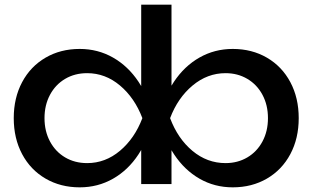

<svg xmlns="http://www.w3.org/2000/svg" viewBox="-20 -790 1341 824"><path d="M322 14Q240 14 175.5 -23.5Q111 -61 75 -128.5Q39 -196 39 -283Q39 -370 75 -437.5Q111 -505 175.5 -542.5Q240 -580 322 -580Q400 -580 465 -543Q530 -506 574.5 -439Q619 -372 637 -283Q618 -194 574 -127Q530 -60 465 -23Q400 14 322 14ZM354 -90Q432 -90 495 -143Q558 -196 591 -283Q558 -370 495 -423Q432 -476 354 -476Q301 -476 259.5 -451.5Q218 -427 194.5 -383Q171 -339 171 -283Q171 -227 194.5 -183Q218 -139 259.5 -114.5Q301 -90 354 -90ZM716 -770V-371L696 -334V-229L716 -187V0H586V-189L606 -244V-330L586 -360V-770ZM979 -580Q1061 -580 1125.5 -542.5Q1190 -505 1226 -437.5Q1262 -370 1262 -283Q1262 -196 1226 -128.5Q1190 -61 1125.5 -23.5Q1061 14 979 14Q901 14 836.5 -23Q772 -60 727.5 -127Q683 -194 664 -283Q682 -372 726.5 -439Q771 -506 836 -543Q901 -580 979 -580ZM948 -476Q870 -476 806.5 -423Q743 -370 710 -283Q743 -195 806 -142.5Q869 -90 948 -90Q1000 -90 1041.5 -114.5Q1083 -139 1106.5 -183Q1130 -227 1130 -283Q1130 -339 1106.5 -383Q1083 -427 1041.5 -451.5Q1000 -476 948 -476Z"/></svg>

Font: Unbounded Variable
Style: Regular
Weight: 400
Designer: Luke Prowse, Jean-Baptiste Morizot, Fátima Lázaro, Florian Runge
Foundry: NaN
Version: Version 1.600;FEAKit 1.0